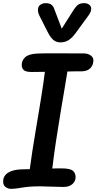

<svg xmlns="http://www.w3.org/2000/svg" viewBox="-37 -1181 613 1219"><path d="M35 18Q15 18 -1 7Q-17 -4 -17 -29Q-17 -65 15 -85Q47 -105 105 -106Q114 -106 126 -106.5Q138 -107 152 -107Q158 -153 168 -218.5Q178 -284 190 -355Q196 -391 201.5 -423.5Q207 -456 212 -486Q218 -521 224.5 -563Q231 -605 237.5 -647.5Q244 -690 248 -725Q228 -725 207 -724.5Q186 -724 164 -724Q126 -724 113.5 -736.5Q101 -749 101 -768Q101 -797 122.5 -817.5Q144 -838 199 -841Q219 -842 255.5 -842.5Q292 -843 335.5 -842.5Q379 -842 421 -842Q463 -842 494 -842Q520 -842 538 -829.5Q556 -817 556 -799Q556 -768 536.5 -748Q517 -728 479 -728Q459 -728 436 -728Q413 -728 391 -727Q384 -681 373 -618Q362 -555 351 -488L330 -357Q324 -321 317.5 -277.5Q311 -234 305 -190.5Q299 -147 295 -111Q311 -112 325.5 -112Q340 -112 352 -112Q408 -112 425.5 -97Q443 -82 443 -56Q443 -31 423 -12.5Q403 6 365 6Q331 6 289.5 4Q248 2 220 2Q150 2 104.5 10Q59 18 35 18ZM347 -912Q319 -912 300.5 -928.5Q282 -945 264 -981L214 -1080Q204 -1100 204 -1117Q204 -1140 219 -1150.5Q234 -1161 253 -1161Q273 -1161 286.5 -1153Q300 -1145 307 -1125L355 -999L433 -1122Q447 -1143 460.5 -1152Q474 -1161 498 -1161Q516 -1161 529 -1151.5Q542 -1142 542 -1125Q542 -1106 525 -1083L441 -968Q420 -940 398 -926Q376 -912 347 -912Z"/></svg>

Font: Pacifico
Style: Regular
Weight: 400
Designer: Vernon Adams
Foundry: Vernon Adams
Version: Version 3.010; ttfautohint (v1.8.4.7-5d5b)